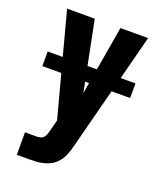

<svg xmlns="http://www.w3.org/2000/svg" viewBox="-136 -609 772 913"><g transform="rotate(20 250.0 -152.5)"><path d="M58 215V101H118Q127 101 136.5 98.5Q146 96 152 89Q158 82 161 73Q164 64 167 55V54L182 -4L45 -520H185L255 -169L315 -520H455L299 83Q293 108 282.5 133Q272 158 253 176Q240 189 223.5 197Q207 205 189.5 209Q172 213 154 214Q136 215 118 215ZM28 -223V-297H472V-223Z"/></g></svg>

Font: Iosevka SS04 Heavy
Style: Regular
Weight: 900
Monospace: yes
Designer: Belleve Invis
Foundry: Belleve Invis
Version: Version 19.0.0; ttfautohint (v1.8.4)